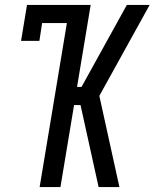

<svg xmlns="http://www.w3.org/2000/svg" viewBox="-20 -755 640 775"><path d="M140 0 250 -662H150L139 -590H65L89 -735H346L291 -404H309L492 -735H584L381 -368L462 0H378L305 -331H279L224 0Z"/></svg>

Font: Iosevka Slab Extended
Style: Italic
Weight: 400
Width: 7
Italic angle: -9°
Monospace: yes
Designer: Belleve Invis
Foundry: Belleve Invis
Version: Version 11.1.0; ttfautohint (v1.8.3)